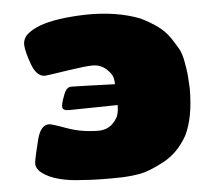

<svg xmlns="http://www.w3.org/2000/svg" viewBox="-47 -640 740 697"><g transform="rotate(-5 323.5 -291.0)"><path d="M213.9 -335Q233.9 -335 374 -330.1Q374 -356 363.8 -369.1Q336.9 -406.2 296.9 -404.8Q272.9 -404.8 202.1 -394Q128.4 -382.8 124 -382.8Q93.3 -382.8 76.2 -429.2Q59.6 -474.6 58.1 -500Q57.6 -522.9 74 -538.3Q90.3 -553.7 122.1 -565.9Q181.2 -587.9 292 -590.8Q401.9 -592.3 485.8 -560.1Q521.5 -543 548.1 -523.4Q574.7 -503.9 591.1 -479.5Q607.4 -455.1 617.4 -437.5Q627.4 -419.9 632.8 -389.6Q638.2 -359.4 639.6 -345.2Q641.1 -331.1 642.6 -298.3Q642.6 -296.4 642.8 -295.7Q643.1 -294.9 643.1 -293.5Q643.1 -292 643.1 -291Q643.1 -186 611.8 -122.1Q577.6 -61 522.9 -32.2Q469.2 -3.9 436 2Q406.7 7.3 375 8.8Q284.2 11.2 223.1 5.9Q180.2 4.4 142.3 -5.4Q104.5 -15.1 80.6 -33.4Q56.6 -51.8 61 -75.2Q63 -91.3 78.1 -151.9Q91.3 -206.1 122.1 -206.1Q132.3 -206.1 187 -186Q239.3 -167 303.2 -167Q343.8 -168.5 366.2 -205.1Q377 -220.2 377 -253.9L200.2 -251Q177.7 -251 176 -262.7Q174.3 -274.4 186 -304.2Q196.3 -335 213.9 -335Z"/></g></svg>

Font: GGS TheRock Black
Style: Regular
Weight: 900
Designer: Rodrigo Fuenzalida (2012); Goodgame Studios (2014)
Foundry: Rodrigo Fuenzalida,2012;  GGS,2014
Version: Version 1.002 | FøM Mod